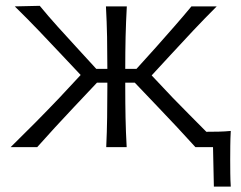

<svg xmlns="http://www.w3.org/2000/svg" viewBox="-20 -518 850 676"><path d="M17.5 0Q62 -43.5 104.8 -86.8Q147.5 -130 188.5 -173L264 -254L199.5 -322.5Q158.5 -366 117.8 -408.8Q77 -451.5 32 -495.5L120 -497.5Q149.5 -461.5 182.2 -425.2Q215 -389 248 -353L319 -275.5H358V-276.5Q358 -335.5 357 -388Q356 -440.5 353 -495.5H426.5Q423.5 -441 422.2 -388.2Q421 -335.5 421 -276.5V-275.5H460.5L530 -352.5Q561.5 -388 593.2 -424.2Q625 -460.5 654 -495.5H743Q699.5 -452 659 -409Q618.5 -366 579.5 -323.5L514 -252.5L588.5 -173.5Q617.5 -144 647 -114Q676.5 -84 706.5 -54Q728 -54 750.2 -54.5Q772.5 -55 792.5 -57Q791 -29.5 790.8 -4.5Q790.5 20.5 790.5 45Q790.5 68.5 790.8 92Q791 115.5 792.5 139H733L730 0H668Q635.5 -36 603.2 -70.5Q571 -105 536.5 -141L454.5 -227H421V-211Q421 -153.5 422 -103.8Q423 -54 426 0H354Q356.5 -54 357.2 -103.8Q358 -153.5 358 -211V-227H321.5L239 -139.5Q206 -104.5 173.8 -69.5Q141.5 -34.5 111 0Z"/></svg>

Font: Commissioner Flair Light
Style: Regular
Weight: 300
Designer: Kostas Bartsokas
Foundry: Kostas Bartsokas
Version: Version 1.000; ttfautohint (v1.8.3)